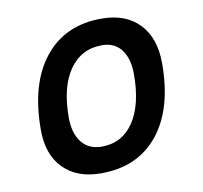

<svg xmlns="http://www.w3.org/2000/svg" viewBox="-65 -597 717 677"><g transform="rotate(-10 293.0 -258.5)"><path d="M245.1 9.8Q158.7 9.8 110.1 -39.8Q61.5 -89.4 61.5 -177.7Q61.5 -342.8 135.3 -435.1Q209 -527.3 339.8 -527.3Q426.3 -527.3 474.9 -476.6Q523.4 -425.8 523.4 -335Q523.4 -172.4 450 -81.3Q376.5 9.8 245.1 9.8ZM263.2 -82.5Q336.4 -82.5 377.7 -143.8Q418.9 -205.1 418.9 -314Q418.9 -370.6 394.5 -402.6Q370.1 -434.6 325.7 -434.6Q250.5 -434.6 208.3 -373.5Q166 -312.5 166 -203.6Q166 -146.5 191.7 -114.5Q217.3 -82.5 263.2 -82.5Z"/></g></svg>

Font: Cascadia Mono NF
Style: Italic
Weight: 400
Italic angle: -10°
Monospace: yes
Designer: Aaron Bell
Foundry: Saja Typeworks
Version: Version 2404.023